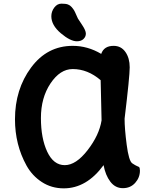

<svg xmlns="http://www.w3.org/2000/svg" viewBox="-20 -1016 848 1051"><path d="M662 -366Q662 -312 673.5 -223.5Q685 -135 704 -122Q722 -110 730 -107Q738 -104 741 -102Q746 -97 746 -82Q746 -44 720 -15Q694 14 652.5 14Q611 14 584 -21.5Q557 -57 547 -112Q454 15 329 15Q262 15 209 -19.5Q156 -54 125 -110Q62 -224 62 -363Q62 -527 150 -646Q238 -765 378 -765Q460 -765 534 -721Q549 -765 602 -765Q643 -765 666.5 -731.5Q690 -698 690 -647.5Q690 -597 662 -366ZM536 -357 531 -577Q460 -638 378 -638Q309 -638 256.5 -559.5Q204 -481 204 -370Q204 -259 238.5 -185.5Q273 -112 334.5 -112Q396 -112 459.5 -194Q523 -276 536 -357ZM261 -927Q261 -953 277 -974.5Q293 -996 316.5 -996Q340 -996 352 -991.5Q364 -987 372.5 -977Q381 -967 385.5 -959.5Q390 -952 397 -935.5Q404 -919 406.5 -914.5Q409 -910 429.5 -879.5Q450 -849 450 -832Q450 -815 437 -802.5Q424 -790 401 -790Q365 -790 313 -834Q261 -878 261 -927Z"/></svg>

Font: Delius Unicase
Style: Bold
Weight: 700
Designer: Natalia Raices
Foundry: Natalia Raices
Version: Version 1.001